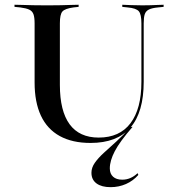

<svg xmlns="http://www.w3.org/2000/svg" viewBox="-20 -591 737 809"><path d="M446 197.6Q408.1 197.6 386.7 181.9Q365.3 166.1 365.3 137.1Q365.3 115.3 379.4 95.2Q393.5 75 417.3 53.2Q441.1 31.5 470.2 5.2Q499.2 -21 529.8 -55.6L538.7 -56.5Q484.7 5.6 463.7 46Q442.7 86.3 442.7 118.5Q442.7 141.1 456.5 153.6Q470.2 166.1 495.2 166.1Q530.6 166.1 559.7 138.7L562.9 146Q541.1 171 510.9 184.3Q480.6 197.6 446 197.6ZM125.8 -369.4V-492.7Q125.8 -517.7 121 -531Q116.1 -544.4 103.2 -550.4Q90.3 -556.5 65.3 -559.7L41.1 -562.1V-571Q56.5 -571 76.2 -570.2Q96 -569.4 119.4 -569Q142.7 -568.5 169.4 -568.5H179H187.9Q213.7 -568.5 236.3 -569Q258.9 -569.4 277.8 -570.2Q296.8 -571 311.3 -571V-562.1L289.5 -559.7Q254 -554.8 243.1 -542.7Q232.3 -530.6 232.3 -492.7V-369.4ZM361.3 11.3Q284.7 11.3 231.9 -17.7Q179 -46.8 152.4 -103.6Q125.8 -160.5 125.8 -243.5V-369.4H232.3V-233.1Q232.3 -123.4 273.4 -67.3Q314.5 -11.3 396 -11.3Q483.9 -11.3 529.8 -71.8Q575.8 -132.3 575.8 -246V-369.4H585.5V-246.8Q585.5 -117.7 529.4 -53.2Q473.4 11.3 361.3 11.3ZM575.8 -369.4V-492.7Q575.8 -530.6 564.9 -543.5Q554 -556.5 517.7 -559.7L495.2 -562.1V-571Q511.3 -570.2 533.1 -569.4Q554.8 -568.5 579.8 -568.5Q598.4 -568.5 614.5 -569Q630.6 -569.4 644.8 -570.2Q658.9 -571 669.4 -571V-562.1L646 -559.7Q620.2 -557.3 607.3 -550.8Q594.4 -544.4 589.9 -531Q585.5 -517.7 585.5 -492.7V-369.4Z"/></svg>

Font: Playfair 144pt SemiExpanded SemiBold
Style: Regular
Weight: 600
Width: 6
Designer: Claus Eggers Sørensen
Foundry: Claus Eggers Sørensen
Version: Version 2.203